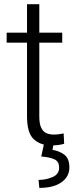

<svg xmlns="http://www.w3.org/2000/svg" viewBox="-20 -684 362 916"><path d="M276.9 -528.3V-480.5H167.5V-128.9Q167.5 -92.3 177 -73.5Q186.5 -54.7 202.4 -48.3Q218.3 -42 236.3 -42Q249.5 -42 261.7 -43.7Q273.9 -45.4 283.7 -47.4L286.1 2Q260.7 9.8 223.6 9.8Q173.3 9.8 141.1 -19.8Q108.9 -49.3 108.9 -128.9V-480.5H11.7V-528.3H108.9V-664.1H167.5V-528.3ZM190.4 0H235.8L230.5 31.2Q260.7 35.2 285.9 53.2Q311 71.3 311 114.7Q311 158.7 273.4 185.5Q235.8 212.4 167.5 212.4L164.1 174.3Q200.2 174.3 231.2 160.6Q262.2 147 262.2 115.7Q262.2 87.4 241.2 76.9Q220.2 66.4 176.8 62.5Z"/></svg>

Font: Vazirmatn RD ExtraLight
Style: Regular
Weight: 200
Designer: Saber Rastikerdar
Foundry: Saber Rastikerdar
Version: Version 32.102